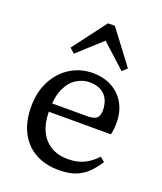

<svg xmlns="http://www.w3.org/2000/svg" viewBox="-140 -839 798 944"><g transform="rotate(20 259.0 -367.5)"><path d="M280 13Q208 13 155.5 -16.5Q103 -46 74.5 -101.5Q46 -157 46 -234Q46 -312 76.5 -370Q107 -428 159.5 -460.5Q212 -493 276 -493Q332 -493 375 -470Q418 -447 443 -404Q468 -361 468 -300Q468 -282 466 -266.5Q464 -251 461 -240H89V-284H329Q364 -286 374 -300.5Q384 -315 384 -335Q384 -371 371 -395.5Q358 -420 334 -432.5Q310 -445 276 -445Q241 -445 208.5 -425Q176 -405 156 -361.5Q136 -318 136 -246Q136 -184 156 -141Q176 -98 213.5 -75.5Q251 -53 302 -53Q351 -53 386.5 -70Q422 -87 452 -120L476 -100Q455 -67 429 -41Q403 -15 367.5 -1Q332 13 280 13ZM404 -550 237 -702H321L154 -550L129 -573L261 -748H297L429 -573Z"/></g></svg>

Font: Source Serif 4 18pt
Style: Regular
Weight: 400
Designer: Frank Grießhammer
Foundry: Adobe Systems Incorporated
Version: Version 4.004;hotconv 1.0.116;makeotfexe 2.5.65601